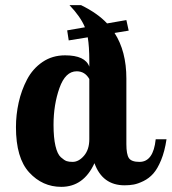

<svg xmlns="http://www.w3.org/2000/svg" viewBox="-20 -720 667 746"><path d="M42 -226Q42 -274 52.5 -321.5Q63 -369 85 -411Q107 -453 145 -479Q183 -505 233 -505Q311 -505 327 -461V-485Q327 -538 321 -575L247 -563L241 -602L310 -614Q293 -655 250 -700H295Q360 -668 396 -629L471 -642L480 -601L425 -592Q471 -521 471 -415V-160Q471 -120 481 -105.5Q491 -91 522 -91Q576 -91 585 -179H627Q620 -132 606 -98Q592 -64 575.5 -45.5Q559 -27 537.5 -16.5Q516 -6 499.5 -3Q483 0 464 0Q378 0 347 -86Q305 6 218 6Q145 6 93.5 -50Q42 -106 42 -226ZM188 -235Q188 -185 195.5 -153Q203 -121 216.5 -109Q230 -97 239 -94Q248 -91 262 -91Q286 -91 306.5 -115Q327 -139 327 -179V-413Q310 -443 278 -443Q234 -443 211 -378Q188 -313 188 -235Z"/></svg>

Font: Lobster Two
Style: Bold
Weight: 700
Designer: Pablo Impallari
Foundry: Pablo Impallari. www.impallari.com
Version: Version 1.006